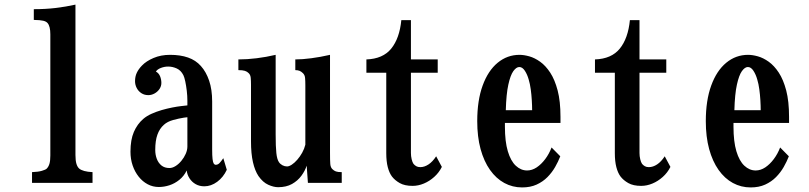

<svg xmlns="http://www.w3.org/2000/svg" viewBox="-20 -800 3540 840"><path d="M310.1 -122.1Q310.1 -97.2 314.5 -83Q318.8 -68.8 327.1 -62Q334 -56.2 348.6 -52Q363.3 -47.9 384.8 -46.9V0H120.1V-46.9Q147 -47.9 163.3 -52.7Q179.7 -57.6 184.1 -62Q192.4 -70.3 196.3 -83.5Q200.2 -96.7 200.2 -120.1V-649.9Q200.2 -685.1 188 -699.2Q182.1 -706.1 169.4 -709.2Q156.7 -712.4 127.9 -712.9V-759.8Q178.7 -759.8 223.6 -765.1Q268.6 -770.5 310.1 -779.8Z M724.1 -560.1Q769 -560.1 802.7 -548.3Q836.4 -536.6 858.9 -511.2Q881.8 -485.8 895 -447Q908.2 -408.2 908.2 -356V-147Q908.2 -119.1 909.9 -104.5Q911.6 -89.8 915 -84.5Q918.5 -79.1 923.8 -79.1Q933.1 -79.1 940.2 -86.4Q947.3 -93.8 957 -107.9L972.2 -57.1Q957 -24.4 930.2 -4.6Q903.3 15.1 874 15.1Q852.5 15.1 835.9 5.6Q819.3 -3.9 809.1 -19.8Q798.8 -35.6 796.9 -54.2Q784.7 -29.3 764.6 -13.2Q744.6 2.9 721.4 10.5Q698.2 18.1 674.8 18.1Q648.4 18.1 626 6.1Q603.5 -5.9 586.7 -27.1Q569.8 -48.3 560.3 -76.2Q550.8 -104 550.8 -136.2Q550.8 -188.5 565.7 -222.9Q580.6 -257.3 606.9 -279.8Q621.6 -292.5 642.6 -302Q663.6 -311.5 687.3 -318.4Q710.9 -325.2 733.4 -329.6Q755.9 -334 772.9 -335.9L799.8 -338.9V-358.9Q799.8 -380.9 797.1 -403.3Q794.4 -425.8 790.5 -444.1Q786.6 -462.4 782.2 -471.2Q771.5 -492.2 753.2 -500.5Q734.9 -508.8 715.8 -508.8Q699.2 -508.8 683.6 -502.7Q668 -496.6 662.1 -486.8Q674.3 -480.5 680.2 -466.6Q686 -452.6 686 -437Q686 -422.9 677.7 -410.6Q669.4 -398.4 656.2 -391.1Q643.1 -383.8 628.9 -383.8Q611.8 -383.8 598.6 -392.3Q585.4 -400.9 578.1 -415Q570.8 -429.2 570.8 -444.8Q570.8 -465.3 578.4 -481.4Q585.9 -497.6 601.1 -513.2Q619.6 -532.7 651.9 -546.4Q684.1 -560.1 724.1 -560.1ZM784.2 -285.2Q762.2 -281.7 737.3 -274.9Q712.4 -268.1 696.8 -253.9Q678.2 -237.3 668.7 -210.9Q659.2 -184.6 659.2 -144Q659.2 -123 666 -105Q672.9 -86.9 686.5 -75.9Q700.2 -64.9 721.2 -64.9Q734.4 -64.9 748 -73.5Q761.7 -82 773.4 -96.2Q785.2 -110.4 792.5 -127Q799.8 -143.6 799.8 -159.2V-287.1Z M1186 -211.9Q1186 -158.2 1189 -130.6Q1191.9 -103 1200.2 -90.8Q1206.1 -82 1215.8 -76.9Q1225.6 -71.8 1235.8 -71.8Q1244.6 -71.8 1256.6 -79.6Q1268.6 -87.4 1280.5 -101.1Q1292.5 -114.7 1302 -131.8Q1311.5 -148.9 1315.9 -167V-426.8Q1315.9 -445.8 1314.7 -459Q1313.5 -472.2 1305.2 -480Q1298.3 -486.8 1290.8 -490Q1283.2 -493.2 1272 -493.2V-540Q1302.7 -540 1342 -545.2Q1381.3 -550.3 1423.8 -560.1V-131.8Q1423.8 -97.7 1425 -82.5Q1426.3 -67.4 1434.1 -60.1Q1440.9 -53.2 1449.5 -50Q1458 -46.9 1475.1 -46.9V0H1327.1L1321.8 -75.2Q1314.5 -52.7 1298.6 -31Q1282.7 -9.3 1257.6 4.9Q1232.4 19 1196.8 19Q1177.2 19 1153.6 8.3Q1129.9 -2.4 1110.8 -29.8Q1095.2 -53.2 1086.7 -90.3Q1078.1 -127.4 1078.1 -182.1V-429.2Q1078.1 -446.3 1076.9 -459.5Q1075.7 -472.7 1067.9 -480Q1061.5 -486.8 1051.5 -490Q1041.5 -493.2 1022.9 -493.2V-540Q1061.5 -540 1103 -545.2Q1144.5 -550.3 1186 -560.1Z M1735.8 -711.9H1777.8V-540H1895V-481.9H1777.8V-130.9Q1777.8 -116.7 1781 -103.3Q1784.2 -89.8 1789.1 -83Q1794.4 -76.7 1801.3 -72.8Q1808.1 -68.8 1818.8 -68.8Q1836.9 -68.8 1854.7 -80.6Q1872.6 -92.3 1888.2 -116.2L1913.1 -69.8Q1900.4 -44.4 1879.6 -25.9Q1858.9 -7.3 1834.5 2.9Q1810.1 13.2 1785.2 13.2Q1750.5 13.2 1729 1Q1707.5 -11.2 1694.8 -27.8Q1683.1 -43.5 1676.5 -68.8Q1669.9 -94.2 1669.9 -129.9V-481.9H1583V-540Q1655.3 -542.5 1691.7 -587.4Q1728 -632.3 1735.8 -711.9Z M2252.9 -560.1Q2272 -560.1 2295.7 -553.5Q2319.3 -546.9 2343.3 -529.8Q2367.2 -512.7 2387.2 -482.2Q2407.2 -451.7 2419.7 -404.3Q2432.1 -356.9 2432.1 -289.1V-262.2H2189V-246.1Q2189 -180.7 2201.7 -138.2Q2214.4 -95.7 2236.6 -75Q2258.8 -54.2 2286.1 -54.2Q2307.6 -54.2 2327.9 -67.6Q2348.1 -81.1 2365.2 -103.8Q2382.3 -126.5 2393.1 -154.8L2431.2 -116.2Q2422.4 -93.3 2408.7 -69.3Q2395 -45.4 2375 -25.1Q2355 -4.9 2327.6 7.6Q2300.3 20 2264.2 20Q2222.2 20 2186.3 0.5Q2150.4 -19 2123.8 -56.6Q2097.2 -94.2 2082.5 -147.9Q2067.9 -201.7 2067.9 -270Q2067.9 -360.8 2091.6 -425.8Q2115.2 -490.7 2157.2 -525.4Q2199.2 -560.1 2252.9 -560.1ZM2252 -506.8Q2238.8 -506.8 2225.8 -488.8Q2212.9 -470.7 2203.9 -429.4Q2194.8 -388.2 2192.9 -317.9H2308.1Q2308.1 -337.9 2306.6 -361.8Q2305.2 -385.7 2302 -409.4Q2298.8 -433.1 2293 -452.1Q2287.1 -473.6 2276.4 -490.2Q2265.6 -506.8 2252 -506.8Z M2735.8 -711.9H2777.8V-540H2895V-481.9H2777.8V-130.9Q2777.8 -116.7 2781 -103.3Q2784.2 -89.8 2789.1 -83Q2794.4 -76.7 2801.3 -72.8Q2808.1 -68.8 2818.8 -68.8Q2836.9 -68.8 2854.7 -80.6Q2872.6 -92.3 2888.2 -116.2L2913.1 -69.8Q2900.4 -44.4 2879.6 -25.9Q2858.9 -7.3 2834.5 2.9Q2810.1 13.2 2785.2 13.2Q2750.5 13.2 2729 1Q2707.5 -11.2 2694.8 -27.8Q2683.1 -43.5 2676.5 -68.8Q2669.9 -94.2 2669.9 -129.9V-481.9H2583V-540Q2655.3 -542.5 2691.7 -587.4Q2728 -632.3 2735.8 -711.9Z M3252.9 -560.1Q3272 -560.1 3295.7 -553.5Q3319.3 -546.9 3343.3 -529.8Q3367.2 -512.7 3387.2 -482.2Q3407.2 -451.7 3419.7 -404.3Q3432.1 -356.9 3432.1 -289.1V-262.2H3189V-246.1Q3189 -180.7 3201.7 -138.2Q3214.4 -95.7 3236.6 -75Q3258.8 -54.2 3286.1 -54.2Q3307.6 -54.2 3327.9 -67.6Q3348.1 -81.1 3365.2 -103.8Q3382.3 -126.5 3393.1 -154.8L3431.2 -116.2Q3422.4 -93.3 3408.7 -69.3Q3395 -45.4 3375 -25.1Q3355 -4.9 3327.6 7.6Q3300.3 20 3264.2 20Q3222.2 20 3186.3 0.5Q3150.4 -19 3123.8 -56.6Q3097.2 -94.2 3082.5 -147.9Q3067.9 -201.7 3067.9 -270Q3067.9 -360.8 3091.6 -425.8Q3115.2 -490.7 3157.2 -525.4Q3199.2 -560.1 3252.9 -560.1ZM3252 -506.8Q3238.8 -506.8 3225.8 -488.8Q3212.9 -470.7 3203.9 -429.4Q3194.8 -388.2 3192.9 -317.9H3308.1Q3308.1 -337.9 3306.6 -361.8Q3305.2 -385.7 3302 -409.4Q3298.8 -433.1 3293 -452.1Q3287.1 -473.6 3276.4 -490.2Q3265.6 -506.8 3252 -506.8Z"/></svg>

Font: BIZ UDMincho
Style: Bold
Weight: 700
Monospace: yes
Designer: TypeBank Co., Ltd.
Foundry: Morisawa Inc.
Version: Version 1.06